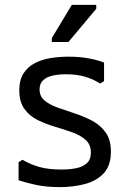

<svg xmlns="http://www.w3.org/2000/svg" viewBox="-20 -754 524 786"><path d="M406 -498V-422L390 -412Q362 -430 328 -440Q294 -450 250 -450Q220 -450 195.5 -444.5Q171 -439 156.5 -425.5Q142 -412 142 -388Q142 -359 163 -342Q184 -325 217.5 -313Q251 -301 288 -289Q325 -277 358.5 -259Q392 -241 413 -211Q434 -181 434 -133Q434 -76 404.5 -44.5Q375 -13 327 -0.5Q279 12 225 12Q170 12 128 3Q86 -6 56 -16V-90L72 -100Q104 -81 141 -70.5Q178 -60 232 -60Q263 -60 290 -65Q317 -70 334.5 -85Q352 -100 352 -129Q352 -162 331 -181Q310 -200 276.5 -212Q243 -224 205.5 -235Q168 -246 134.5 -262.5Q101 -279 80 -308Q59 -337 59 -384Q59 -427 76.5 -454Q94 -481 123.5 -496Q153 -511 188.5 -516.5Q224 -522 260 -522Q304 -522 340.5 -515.5Q377 -509 406 -498ZM260 -582H192V-598L274 -734H374V-718Z"/></svg>

Font: AR One Sans
Style: Regular
Weight: 400
Designer: Niteesh Yadav
Foundry: Niteesh Yadav
Version: Version 1.001;gftools[0.9.33]